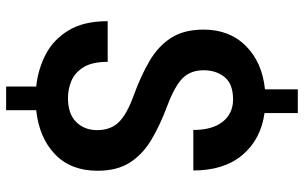

<svg xmlns="http://www.w3.org/2000/svg" viewBox="-198 -666 968 611"><g transform="rotate(90 285.5 -360.0)"><path d="M393.6 -186Q393.6 -228 368.9 -253.9Q344.2 -279.8 283.7 -301.8Q220.7 -324.7 173.3 -352.5Q126 -380.4 99.9 -421.1Q73.7 -461.9 73.7 -524.4Q73.7 -606.9 125.7 -658.9Q177.7 -710.9 263.7 -719.7V-824.2H339.4V-718.3Q423.3 -706.5 472.7 -647.9Q522 -589.4 522 -491.7H393.1Q393.1 -552.2 366.9 -585.2Q340.8 -618.2 295.9 -618.2Q247.1 -618.2 225.1 -591.6Q203.1 -564.9 203.1 -524.4Q203.1 -484.4 226.8 -459.2Q250.5 -434.1 314 -409.7Q377.4 -386.2 424.3 -358.2Q471.2 -330.1 497.1 -289.3Q522.9 -248.5 522.9 -187Q522.9 -101.6 470.2 -51.3Q417.5 -1 330.1 8.3V104H254.9V8.3Q201.7 2.9 154.1 -21.2Q106.4 -45.4 76.7 -93.8Q46.9 -142.1 46.9 -219.2H176.3Q176.3 -170.4 193.1 -142.8Q210 -115.2 236.3 -104Q262.7 -92.8 291 -92.8Q341.8 -92.8 367.7 -118.9Q393.6 -145 393.6 -186Z"/></g></svg>

Font: Vazirmatn RD UI FD SemiBold
Style: Regular
Weight: 600
Designer: Saber Rastikerdar
Foundry: Saber Rastikerdar
Version: Version 33.003